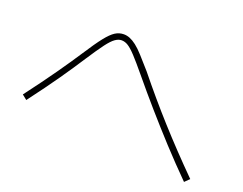

<svg xmlns="http://www.w3.org/2000/svg" viewBox="-87 -788 1054 834"><g transform="rotate(20 440.0 -370.5)"><path d="M823.3 -113.3Q758.9 -177.8 702.2 -239.4Q645.6 -301.1 592.2 -362.2Q538.9 -423.3 485.6 -487.8Q448.9 -532.2 426.7 -556.1Q404.4 -580 389.4 -589.4Q374.4 -598.9 358.9 -598.9Q344.4 -598.9 329.4 -588.3Q314.4 -577.8 293.9 -550.6Q273.3 -523.3 237.8 -468.9Q205.6 -418.9 162.8 -357.2Q120 -295.6 57.8 -213.3L35.6 -231.1Q97.8 -313.3 141.1 -375Q184.4 -436.7 217.8 -487.8Q254.4 -544.4 277.8 -573.9Q301.1 -603.3 319.4 -615Q337.8 -626.7 358.9 -626.7Q373.3 -626.7 387.2 -621.1Q401.1 -615.6 417.8 -602.8Q434.4 -590 455 -567.2Q475.6 -544.4 506.7 -508.9Q585.6 -411.1 666.7 -321.1Q747.8 -231.1 844.4 -134.4Z"/></g></svg>

Font: Paperlogy 1 Thin
Style: Regular
Weight: 250
Designer: redesigned by Lee Juim, glyphs from Gmarket Sans & Montserrat
Foundry: PT&
Version: Version 1.001